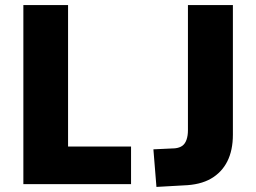

<svg xmlns="http://www.w3.org/2000/svg" viewBox="-20 -725 1009 756"><path d="M72 0V-705H248V-148H496V0ZM596 11 584 -137 669 -141Q687 -143 698 -151Q709 -159 714.5 -175Q720 -191 720 -212V-705H897V-195Q897 -133 875 -89.5Q853 -46 810.5 -21.5Q768 3 702 5Z"/></svg>

Font: Nunito Sans 7pt Condensed Black
Style: Regular
Weight: 900
Width: 3
Designer: Vernon Adams
Foundry: Vernon Adams
Version: Version 3.101;gftools[0.9.27]